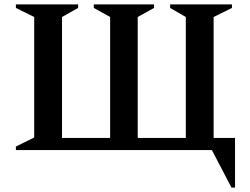

<svg xmlns="http://www.w3.org/2000/svg" viewBox="-20 -680 1131 870"><path d="M334 -660V-644L261 -603V-55H479V-603L405 -644V-660H678V-644L604 -603V-55H822V-603L751 -644V-660H1031V-644L948 -603V-55H1045V170H1029L940 0H52V-16L135 -57V-603L52 -644V-660Z"/></svg>

Font: Spectral SC SemiBold
Style: Regular
Weight: 600
Designer: Jean-Baptiste Levee
Foundry: Production Type
Version: Version 2.001